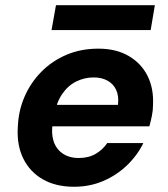

<svg xmlns="http://www.w3.org/2000/svg" viewBox="-20 -702 644 734"><path d="M263 12Q194 12 144.5 -16Q95 -44 69.5 -95Q44 -146 48 -214Q50 -277 73.5 -331.5Q97 -386 138 -427.5Q179 -469 234 -492.5Q289 -516 356 -516Q424 -516 472 -488Q520 -460 544 -412Q568 -364 565 -301Q565 -280 560.5 -258.5Q556 -237 551 -219H143L157 -301H431Q435 -335 424 -358.5Q413 -382 390.5 -394Q368 -406 338 -406Q303 -406 271.5 -390.5Q240 -375 218 -343Q196 -311 187 -262L182 -233Q175 -194 184.5 -163.5Q194 -133 219 -115.5Q244 -98 281 -98Q319 -98 346 -114Q373 -130 390 -155H528Q505 -108 465.5 -70Q426 -32 374.5 -10Q323 12 263 12ZM177 -587 194 -682H572L556 -587Z"/></svg>

Font: DM Sans
Style: Bold Italic
Weight: 700
Italic angle: -10°
Designer: Colophon Foundry, Jonny Pinhorn
Foundry: Colophon Foundry
Version: Version 4.004;gftools[0.9.30]